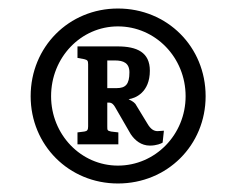

<svg xmlns="http://www.w3.org/2000/svg" viewBox="-20 -790 555 451"><path d="M52 -564C52 -449 142 -359 257 -359C373 -359 463 -449 463 -564C463 -680 373 -770 257 -770C142 -770 52 -680 52 -564ZM100 -564C100 -655 170 -728 257 -728C345 -728 416 -655 416 -564C416 -474 345 -401 257 -401C170 -401 100 -474 100 -564ZM232 -549H236C243 -549 247 -544 250 -539L287 -475C297 -460 312 -448 332 -448C348 -448 359 -453 362 -455L365 -483C363 -483 354 -482 350 -482C342 -482 334 -486 326 -500L298 -546C294 -551 286 -555 282 -557C298 -559 332 -573 332 -624C332 -667 302 -681 256 -681H162V-654L178 -651C185 -649 187 -648 187 -639V-493C187 -485 185 -482 178 -481L162 -479V-451H258V-479L241 -481C232 -483 232 -484 232 -493ZM232 -648H250C270 -648 284 -642 284 -620C284 -592 275 -583 254 -583H232Z"/></svg>

Font: Enriqueta
Style: Bold
Weight: 700
Designer: Viviana Monsalve, Gustavo Ibarra
Foundry: Viviana Monsalve, Gustavo Ibarra
Version: Version 1.002